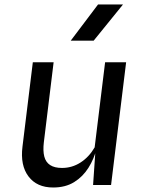

<svg xmlns="http://www.w3.org/2000/svg" viewBox="-20 -823 640 854"><path d="M216.5 11Q144 11 106.8 -38.2Q69.5 -87.5 80 -171L126 -546H218.5L175 -190Q170.5 -152 177 -126.8Q183.5 -101.5 203 -88.8Q222.5 -76 256 -76Q300.5 -76 338.2 -100.2Q376 -124.5 401 -167.5L447.5 -546H541L474 0H394L407 -189.5L410.5 -164.5Q398.5 -116.5 373.5 -76.8Q348.5 -37 309.8 -13Q271 11 216.5 11ZM294.5 -642 416 -803H527L396.5 -642Z"/></svg>

Font: Spline Sans Mono
Style: Italic
Weight: 400
Italic angle: -4°
Monospace: yes
Designer: Eben Sorkin, Mirko Velimirovic
Foundry: Sorkin Type
Version: Version 1.004